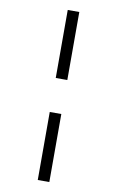

<svg xmlns="http://www.w3.org/2000/svg" viewBox="-106 -816 679 1112"><g transform="rotate(10 233.0 -260.0)"><path d="M199 -760H267V-360H199ZM199 -160H267V240H199Z"/></g></svg>

Font: Noto Serif CondBlack
Style: Regular
Weight: 900
Width: 3
Designer: Monotype Design Team
Foundry: Monotype Imaging Inc.
Version: Version 1.001